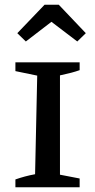

<svg xmlns="http://www.w3.org/2000/svg" viewBox="-20 -790 402 810"><path d="M45 0V-33Q65 -40 85.5 -45.5Q106 -51 128 -55L137 -471L45 -490V-527H316V-494Q299 -488 280 -483Q261 -478 233 -472V-53L316 -37V0ZM228 -770 342 -650 306 -615 197 -698 89 -615 53 -650 168 -770Z"/></svg>

Font: Piazzolla SC Medium
Style: Regular
Weight: 500
Designer: Juan Pablo del Peral
Foundry: Huerta Tipografica
Version: Version 1.330